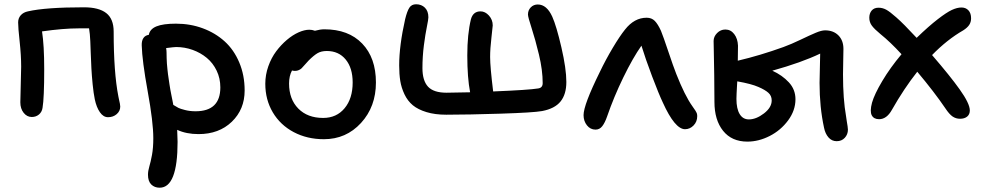

<svg xmlns="http://www.w3.org/2000/svg" viewBox="-20 -583 4596 899"><path d="M485.8 -34.2Q463.9 -34.2 447.8 -57.4Q431.6 -80.6 423.8 -118.2Q418 -146 413.8 -188Q409.7 -230 408 -261.7Q406.2 -293.5 404.8 -336.4Q403.3 -379.4 402.8 -390.1Q401.4 -424.3 397 -450.2H348.1Q276.9 -450.2 176.8 -436Q187 -370.6 187 -258.8Q187 -124 179.2 -78.1Q176.3 -58.6 162.4 -46.9Q148.4 -35.2 128.9 -35.2Q106.4 -35.2 90.8 -54.7Q75.2 -74.2 75.2 -104Q75.2 -124.5 77.1 -184.6Q79.1 -244.6 79.1 -271Q79.1 -323.7 72 -388.7Q64.9 -453.6 64.9 -478Q64.9 -497.6 77.1 -511.5Q89.4 -525.4 110.8 -529.8Q193.8 -548.8 373 -548.8Q442.9 -548.8 477.5 -521.7Q512.2 -494.6 512.2 -435.1Q512.2 -244.1 534.2 -131.8Q535.2 -125.5 537.6 -115.2Q540 -105 541.5 -97.2Q543 -89.4 543 -84Q543 -63 526.4 -48.6Q509.8 -34.2 485.8 -34.2Z M909.7 44.9Q852.1 44.9 809.6 24.9Q811.5 63 811.5 81.1Q811.5 295.9 727.5 295.9Q703.6 295.9 688.2 280.8Q672.9 265.6 672.9 234.9Q672.9 217.8 679.2 196.5Q685.5 175.3 691.7 142.3Q697.8 109.4 697.8 64Q697.8 -11.2 671.6 -155Q645.5 -298.8 643.6 -371.1Q643.1 -392.6 651.6 -405Q660.2 -417.5 676.8 -419.9Q681.6 -446.8 712.6 -459.5Q743.7 -472.2 803.7 -472.2Q871.1 -472.2 929.7 -450.4Q988.3 -428.7 1031.7 -389.4Q1075.2 -350.1 1100.3 -290.5Q1125.5 -231 1125.5 -159.2Q1125.5 -70.8 1065.4 -12.9Q1005.4 44.9 909.7 44.9ZM759.8 -337.9Q759.8 -324.7 760.3 -310.8Q760.7 -296.9 761.5 -285.6Q762.2 -274.4 763.9 -259.3Q765.6 -244.1 766.6 -235.4Q767.6 -226.6 770.3 -210Q772.9 -193.4 773.7 -186.8Q774.4 -180.2 777.8 -161.9Q781.2 -143.6 782.2 -139.2Q783.2 -134.8 787.1 -114.7Q791 -94.7 791.5 -91.8Q807.1 -82 815.4 -77.9Q823.7 -73.7 846.2 -67.9Q868.7 -62 895.5 -62Q1011.7 -62 1011.7 -173.8Q1011.7 -216.3 994.4 -252.2Q977.1 -288.1 948.2 -312Q919.4 -335.9 882.1 -349.4Q844.7 -362.8 804.7 -362.8Q795.9 -362.8 757.8 -357.9Q759.8 -346.2 759.8 -337.9Z M1496.6 68.8Q1418 68.8 1355.2 35.6Q1292.5 2.4 1257.3 -56.9Q1222.2 -116.2 1222.2 -190.9Q1222.2 -232.4 1236.3 -272.5Q1250.5 -312.5 1273.2 -342.8Q1295.9 -373 1323.2 -396.2Q1350.6 -419.4 1378.2 -431.6Q1405.8 -443.8 1428.2 -443.8Q1441.4 -443.8 1454.6 -439Q1479.5 -445.8 1498.5 -445.8Q1611.8 -445.8 1676 -378.9Q1740.2 -312 1740.2 -196.8Q1740.2 -83.5 1670.4 -7.3Q1600.6 68.8 1496.6 68.8ZM1333.5 -191.9Q1333.5 -118.7 1376.7 -74.7Q1419.9 -30.8 1493.2 -30.8Q1555.7 -30.8 1593.5 -76.2Q1631.3 -121.6 1631.3 -196.8Q1631.3 -264.6 1598.6 -304.4Q1565.9 -344.2 1510.3 -344.2Q1483.9 -344.2 1466.3 -333.7Q1448.7 -323.2 1425.3 -299.8Q1418 -292 1407.2 -279.8Q1396.5 -267.6 1392.1 -263.2Q1387.7 -258.8 1379.4 -254.9Q1371.1 -251 1361.3 -251Q1355 -251 1347.2 -252.9Q1333.5 -227.5 1333.5 -191.9Z M2069.8 -45.9Q2016.6 -45.9 1976.8 -58.1Q1937 -70.3 1912.8 -90.3Q1888.7 -110.4 1874 -141.1Q1859.4 -171.9 1854.2 -203.9Q1849.1 -235.8 1849.1 -276.9Q1849.1 -369.1 1877 -493.2Q1886.2 -530.8 1896.7 -546.9Q1907.2 -563 1928.2 -563Q1953.6 -563 1969.7 -546.9Q1985.8 -530.8 1985.8 -502Q1985.8 -492.2 1978.8 -458Q1971.7 -423.8 1964.8 -371.1Q1958 -318.4 1958 -264.2Q1958 -205.6 1984.1 -177.2Q2010.3 -148.9 2070.8 -148.9Q2091.3 -148.9 2181.2 -150.9Q2168 -219.2 2168 -323.2Q2168 -423.3 2185.1 -493.2Q2195.3 -529.8 2230 -529.8Q2251.5 -529.8 2269.3 -510.3Q2287.1 -490.7 2287.1 -463.9Q2287.1 -458.5 2281 -406.7Q2274.9 -355 2274.9 -315.9Q2274.9 -270.5 2289.1 -154.8Q2455.6 -161.6 2500 -168.9Q2521 -171.9 2521 -193.8Q2521 -254.4 2503.7 -326.7Q2486.3 -398.9 2469.2 -451.2Q2452.1 -503.4 2452.1 -515.1Q2452.1 -535.2 2465.3 -548.6Q2478.5 -562 2498 -562Q2540 -562 2565.9 -504.9Q2585.4 -461.4 2608.6 -361.3Q2631.8 -261.2 2631.8 -199.2Q2631.8 -141.6 2604.7 -107.9Q2577.6 -74.2 2518.1 -63Q2477.5 -55.7 2324.2 -50.8Q2170.9 -45.9 2069.8 -45.9Z M2768.6 23.9Q2744.1 23.9 2728.3 3.9Q2712.4 -16.1 2712.4 -43.9Q2712.4 -91.8 2788.6 -246.1Q2815.9 -303.2 2849.1 -358.9Q2882.3 -414.6 2906.7 -444.8Q2950.2 -500 3007.8 -500Q3031.2 -500 3045.9 -485.1Q3060.5 -470.2 3074.7 -439Q3085.4 -413.1 3109.1 -342.3Q3132.8 -271.5 3146.5 -236.8Q3186.5 -135.3 3221.7 -85.9Q3240.2 -61 3243.2 -50.8Q3244.6 -45.4 3244.6 -39.1Q3244.6 -13.2 3227.5 4.4Q3210.4 22 3187.5 22Q3140.1 22 3083.5 -103Q3064.9 -142.1 3033.4 -225.3Q3002 -308.6 2983.4 -369.1Q2943.4 -312.5 2898.7 -220.7Q2854 -128.9 2822.8 -38.1Q2812.5 -8.3 2800 7.8Q2787.6 23.9 2768.6 23.9Z M3479.5 80.1Q3406.2 80.1 3365.7 29.5Q3325.2 -21 3325.2 -106Q3325.2 -166.5 3324.2 -231.7Q3323.2 -296.9 3322.3 -340.1Q3321.3 -383.3 3321.3 -391.1Q3321.3 -411.6 3337.6 -428.2Q3354 -444.8 3376.5 -444.8Q3401.4 -444.8 3417.7 -423.6Q3434.1 -402.3 3435.5 -369.1Q3435.5 -360.4 3435.1 -336.9Q3434.6 -313.5 3434.6 -298.8Q3538.6 -323.2 3648.4 -362.8Q3684.6 -376 3728.3 -397Q3772 -418 3799.1 -429.4Q3826.2 -440.9 3843.3 -440.9Q3882.3 -440.9 3905.8 -417.2Q3929.2 -393.6 3929.2 -354Q3929.2 -335 3928.2 -295.7Q3927.2 -256.3 3927.2 -234.9Q3927.2 -118.7 3941.4 -39.1Q3942.4 -29.8 3944.8 -15.9Q3947.3 -2 3948.7 8.3Q3950.2 18.6 3950.2 23.9Q3950.2 46.4 3935.5 62.3Q3920.9 78.1 3897.5 78.1Q3874.5 78.1 3859.1 60.3Q3843.8 42.5 3838.4 15.1Q3817.4 -81.5 3817.4 -194.8Q3817.4 -220.7 3820.3 -332Q3733.9 -290.5 3596.2 -252Q3642.6 -231 3673.6 -197.5Q3704.6 -164.1 3704.6 -118.2Q3704.6 -65.9 3670.2 -19.3Q3635.7 27.3 3584 53.7Q3532.2 80.1 3479.5 80.1ZM3428.2 -120.1Q3428.2 -73.7 3443.4 -48.8Q3458.5 -23.9 3486.3 -23.9Q3520.5 -23.9 3556.9 -51.8Q3593.3 -79.6 3593.3 -112.8Q3593.3 -134.8 3577.6 -148.7Q3562 -162.6 3531.2 -175.8Q3498.5 -190.4 3432.1 -202.1Q3431.6 -195.8 3430.7 -178.5Q3429.7 -161.1 3429 -146Q3428.2 -130.9 3428.2 -120.1Z M4096.2 -24.9Q4071.3 -24.9 4061.8 -43.2Q4052.2 -61.5 4063 -102.1Q4074.2 -141.6 4111.1 -203.6Q4147.9 -265.6 4201.2 -329.1Q4148.9 -386.2 4102.1 -423.8Q4074.7 -446.3 4062.5 -462.6Q4050.3 -479 4050.3 -500Q4050.3 -520.5 4061.5 -533.7Q4072.8 -546.9 4093.3 -546.9Q4112.3 -546.9 4129.2 -537.8Q4146 -528.8 4176.3 -502Q4210 -472.7 4272 -405.8Q4329.1 -460.9 4371.1 -493.2Q4412.1 -524.9 4436.8 -536.4Q4461.4 -547.9 4481.9 -547.9Q4502 -547.9 4514.4 -534.7Q4526.9 -521.5 4526.9 -497.1Q4526.9 -479.5 4518.1 -466.3Q4509.3 -453.1 4490.2 -440.9Q4414.6 -397.5 4344.2 -325.2Q4429.7 -226.1 4473.1 -165Q4521 -98.1 4521 -65.9Q4521 -47.4 4508.5 -37.1Q4496.1 -26.9 4475.1 -26.9Q4456.1 -26.9 4440.4 -37.4Q4424.8 -47.9 4406.2 -76.2Q4354.5 -152.3 4274.9 -247.1Q4212.4 -168 4156.2 -68.8Q4131.8 -24.9 4096.2 -24.9Z"/></svg>

Font: Shantell Sans Bouncy
Style: Regular
Weight: 500
Designer: Stephen Nixon, Anya Danilova, Shantell Martin
Foundry: Arrow Type
Version: Version 1.006;[9816181b4]